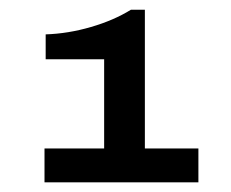

<svg xmlns="http://www.w3.org/2000/svg" viewBox="-20 -816 476 396"><path d="M71.8 -439.9V-509.8H194.8V-693.8H74.2V-745.1Q120.6 -746.6 167.5 -760.3Q214.4 -773.9 250 -795.9H278.8V-509.8H389.2V-439.9Z"/></svg>

Font: Archivo Expanded SemiBold
Style: Regular
Weight: 600
Width: 7
Designer: Hector Gatti
Foundry: Omnibus-Type
Version: Version 2.001